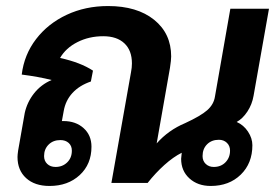

<svg xmlns="http://www.w3.org/2000/svg" viewBox="-20 -606 924 636"><path d="M764 -202Q787 -192 801.5 -170Q816 -148 816 -125Q816 -65 777.5 -27.5Q739 10 678 10Q635 10 607.5 -15Q580 -40 580 -80L582 -100Q554 -86 524.5 -59.5Q495 -33 469 0H349L414 -367Q417 -382 417 -396Q417 -439 392 -462.5Q367 -486 322 -486Q275 -486 236.5 -466.5Q198 -447 179 -414Q247 -399 288 -372L281 -336Q243 -323 220 -298Q197 -273 191 -238L185 -205H190Q231 -205 257 -181.5Q283 -158 283 -120Q283 -62 244 -26Q205 10 144 10Q95 10 66.5 -16Q38 -42 38 -86Q38 -93 40 -107L62 -232Q70 -268 93 -297Q116 -326 151 -341Q107 -352 52 -359Q60 -425 99.5 -476.5Q139 -528 201 -557Q263 -586 338 -586Q434 -586 490.5 -540.5Q547 -495 547 -419Q547 -407 543 -381L499 -131Q538 -175 593 -198Q645 -222 666.5 -241Q688 -260 692 -286L743 -577H871L820 -289Q815 -260 799.5 -236.5Q784 -213 764 -202ZM742 -107Q742 -123 731.5 -133Q721 -143 705 -143Q681 -143 666 -128Q651 -113 651 -89Q651 -73 661.5 -63Q672 -53 688 -53Q712 -53 727 -68.5Q742 -84 742 -107ZM180 -142Q156 -142 141 -127Q126 -112 126 -89Q126 -73 136.5 -63Q147 -53 164 -53Q187 -53 202.5 -68Q218 -83 218 -107Q218 -123 207.5 -132.5Q197 -142 180 -142Z"/></svg>

Font: Sarabun
Style: Bold Italic
Weight: 700
Italic angle: -10°
Designer: Suppakit Chalermlarp | Katatrad Co.,Ltd.
Foundry: Cadson Demak Co.,Ltd.
Version: Version 1.000; ttfautohint (v1.6)